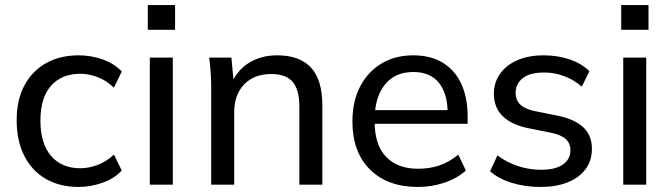

<svg xmlns="http://www.w3.org/2000/svg" viewBox="-20 -731 2654 760"><path d="M292 9Q217 9 162 -22.5Q107 -54 76.5 -113.5Q46 -173 46 -255Q46 -336 77 -393.5Q108 -451 163 -481.5Q218 -512 292 -512Q341 -512 387 -495.5Q433 -479 462 -448L431 -384Q402 -412 367 -425.5Q332 -439 298 -439Q224 -439 182 -391.5Q140 -344 140 -254Q140 -163 182 -114Q224 -65 298 -65Q331 -65 366 -78Q401 -91 431 -119L462 -56Q432 -24 385.5 -7.5Q339 9 292 9Z M573 0V-503H664V0ZM565 -613V-711H673V-613Z M816 0V-384Q816 -413 814 -443Q812 -473 808 -503H896L906 -395H894Q917 -452 965 -482Q1013 -512 1077 -512Q1166 -512 1211 -463.5Q1256 -415 1256 -313V0H1165V-308Q1165 -377 1138 -407.5Q1111 -438 1054 -438Q986 -438 946.5 -397Q907 -356 907 -286V0Z M1634 9Q1514 9 1444.5 -60Q1375 -129 1375 -250Q1375 -330 1405.5 -388.5Q1436 -447 1490 -479.5Q1544 -512 1616 -512Q1685 -512 1733 -482.5Q1781 -453 1806 -399Q1831 -345 1831 -271V-241H1446V-295H1769L1752 -282Q1752 -360 1717.5 -403Q1683 -446 1616 -446Q1543 -446 1503 -395.5Q1463 -345 1463 -258V-249Q1463 -157 1508.5 -110Q1554 -63 1635 -63Q1680 -63 1719 -76Q1758 -89 1794 -119L1824 -56Q1790 -25 1739.5 -8Q1689 9 1634 9Z M2120 9Q2059 9 2006.5 -7Q1954 -23 1920 -53L1949 -116Q1986 -88 2030.5 -73.5Q2075 -59 2122 -59Q2179 -59 2208.5 -80Q2238 -101 2238 -136Q2238 -164 2219 -181Q2200 -198 2159 -206L2064 -225Q2000 -240 1967.5 -273.5Q1935 -307 1935 -360Q1935 -404 1959 -438.5Q1983 -473 2027.5 -492.5Q2072 -512 2132 -512Q2187 -512 2234.5 -496Q2282 -480 2313 -449L2283 -388Q2252 -415 2213.5 -429.5Q2175 -444 2135 -444Q2077 -444 2049 -421.5Q2021 -399 2021 -363Q2021 -336 2038 -318.5Q2055 -301 2093 -292L2188 -273Q2255 -259 2289 -227Q2323 -195 2323 -142Q2323 -95 2297.5 -61Q2272 -27 2226.5 -9Q2181 9 2120 9Z M2447 0V-503H2538V0ZM2439 -613V-711H2547V-613Z"/></svg>

Font: Mulish Medium
Style: Regular
Weight: 500
Designer: Vernon Adams
Foundry: Vernon Adams
Version: Version 3.603; ttfautohint (v1.8.3)